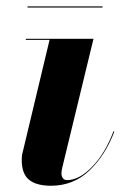

<svg xmlns="http://www.w3.org/2000/svg" viewBox="-20 -584 406 614"><path d="M68 -563.5H308V-560H68ZM345.5 -163Q317 -87.5 266 -38.8Q215 10 143 10Q96.5 10 73 -9Q49.5 -28 49.5 -72.5Q49.5 -76.5 50 -83.5Q50.5 -90.5 52 -95L138.5 -456.5H62.5V-460H279L179 -47.5Q178 -43 177.2 -38Q176.5 -33 176.5 -29.5Q176.5 -21 180.8 -14.5Q185 -8 194.5 -8Q233.5 -8 275.2 -51.2Q317 -94.5 343 -164.5Z"/></svg>

Font: Bodoni* 48pt
Style: Bold Italic
Weight: 700
Italic angle: -13°
Version: Version 2.3